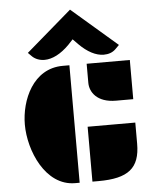

<svg xmlns="http://www.w3.org/2000/svg" viewBox="-63 -1029 875 1082"><g transform="rotate(-5 374.5 -488.5)"><path d="M440.9 -556.6C440.9 -504.9 480 -442.9 587.4 -442.9H685.1V-664.6H440.9ZM317.9 0H343.3V-664.6H305.7C137.2 -664.6 64 -491.2 64 -353C64 -206.5 149.4 0 317.9 0ZM415.5 0H450.2C618.7 0 685.1 -52.7 685.1 -191.4V-310.5H415.5ZM206.5 -707C251.5 -707 299.8 -732.4 346.2 -778.8C355.5 -788.1 364.7 -798.8 374 -808.6L403.3 -778.8C449.2 -732.4 497.6 -707 541.5 -707C568.4 -707 591.8 -714.8 609.4 -732.4L631.3 -754.4L374 -976.6L116.2 -754.4L138.2 -732.4C155.3 -716.3 180.2 -707 206.5 -707Z"/></g></svg>

Font: Plaster
Style: Regular
Weight: 400
Designer: Eben Sorkin
Foundry: Eben Sorkin
Version: Version 1.007